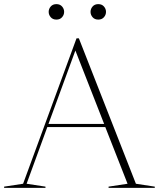

<svg xmlns="http://www.w3.org/2000/svg" viewBox="-28 -911 770 931"><path d="M631 -20 722.5 -6V0H498.5V-6L590.5 -20L482.5 -295H201.5L101 -20L192.5 -6V0H-8V-6L84 -20L343 -725H354.5ZM207 -310H477L337.5 -666ZM245.5 -816Q228 -816 218 -827.5Q208 -839 208 -853.5Q208 -868 218 -879.5Q228 -891 245.5 -891Q263 -891 273 -879.5Q283 -868 283 -853.5Q283 -839 273 -827.5Q263 -816 245.5 -816ZM448.5 -816Q431 -816 421 -827.5Q411 -839 411 -853.5Q411 -868 421 -879.5Q431 -891 448.5 -891Q466 -891 476 -879.5Q486 -868 486 -853.5Q486 -839 476 -827.5Q466 -816 448.5 -816Z"/></svg>

Font: Newsreader Display ExtraLight
Style: Regular
Weight: 275
Designer: Hugues Gentile
Foundry: Production Type
Version: Version 1.001